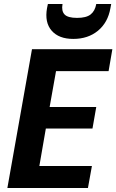

<svg xmlns="http://www.w3.org/2000/svg" viewBox="-20 -947 586 967"><path d="M545.9 -699.2 526.9 -588.9H262.2L230 -408.2H464.8L445.8 -299.8H210.9L178.2 -110.8H442.9L422.9 0H17.1L141.1 -699.2ZM536.1 -905.8Q523.4 -833.5 473.4 -792.2Q423.3 -751 349.1 -751Q276.4 -751 240.2 -792.5Q204.1 -834 216.8 -905.8L221.2 -926.8H294.9Q288.6 -892.1 304.9 -874.5Q321.3 -856.9 368.2 -856.9Q414.6 -856.9 436.5 -874.3Q458.5 -891.6 464.8 -926.8H540Z"/></svg>

Font: SVN-Poppins SemiBold
Style: Italic
Weight: 600
Italic angle: -10°
Designer: Ninad Kale (Devanagari), Jonny Pinhorn (Latin)
Foundry: Indian Type Foundry
Version: Version 3.002 2017